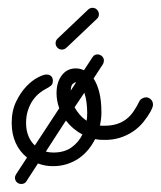

<svg xmlns="http://www.w3.org/2000/svg" viewBox="-20 -410 410 489"><path d="M243.7 -53.7Q231.4 -53.7 222.2 -55.7Q214.8 -41 204.6 -28.6Q194.3 -16.1 180.9 -6.8Q167.5 2.4 150.9 7.8Q134.3 13.2 114.7 13.2Q94.7 13.2 76.7 6.3L46.9 52.2Q43 58.6 33.7 58.6Q26.4 58.1 22.2 53.5Q18.1 48.8 18.1 42.5Q18.1 39.6 19.3 37.1Q20.5 34.7 22 32.2L48.8 -8.8Q30.3 -23.4 20 -45.9Q9.8 -68.4 9.8 -96.7Q9.8 -127.9 21 -151.1Q32.2 -174.3 46.9 -189.7Q61.5 -205.1 76.2 -212.6Q90.8 -220.2 98.1 -220.2Q106.4 -220.2 110.6 -215.8Q114.7 -211.4 114.7 -204.1Q114.7 -195.8 109.6 -191.7Q104.5 -187.5 96.7 -183.6Q88.9 -179.7 80.1 -172.6Q71.3 -165.5 63.7 -154.8Q56.2 -144 51.3 -129.4Q46.4 -114.7 46.4 -96.7Q46.4 -78.6 52.2 -64Q58.1 -49.3 68.8 -39.6L130.9 -134.3Q124 -153.3 124 -172.9Q124 -200.7 137.5 -218.3Q150.9 -235.8 172.9 -235.8Q184.1 -235.8 193.8 -231L215.8 -264.6Q218.3 -268.6 221.7 -270Q225.1 -271.5 229 -271.5Q235.8 -271 240.2 -266.4Q244.6 -261.7 244.6 -256.3Q244.6 -250 241.2 -245.1L218.3 -210Q227.5 -196.3 232.9 -175Q238.3 -153.8 238.3 -123Q238.3 -107.4 234.4 -90.3Q237.3 -89.8 240.2 -89.8Q243.2 -89.8 246.6 -89.8Q263.2 -89.8 276.4 -93.8Q289.6 -97.7 300.3 -105.5Q311 -113.3 319.6 -125.5Q328.1 -137.7 335.9 -153.8Q337.4 -156.7 342.3 -159.4Q347.2 -162.1 352.1 -162.1Q358.4 -162.1 364 -157Q369.6 -151.9 369.6 -143.6Q369.6 -139.6 367.7 -135Q365.7 -130.4 363.8 -126.5Q355.5 -111.8 344.5 -98.4Q333.5 -85 318.6 -75Q303.7 -64.9 285.2 -59.1Q266.6 -53.2 243.7 -53.7ZM115.7 -21.5Q143.6 -21.5 161.9 -34.4Q180.2 -47.4 189.9 -67.4Q164.6 -81.1 147.9 -103L96.7 -23.9Q106.4 -21.5 115.7 -21.5ZM169.9 -136.7Q175.3 -127 182.9 -118.2Q190.4 -109.4 200.7 -102.5Q202.1 -112.8 202.1 -122.6Q202.1 -135.3 200.4 -148.9Q198.7 -162.6 194.8 -173.8ZM172.9 -200.2Q169.9 -200.2 165.3 -196.3Q160.6 -192.4 160.2 -179.2L173.8 -200.2ZM126.5 -311.5 204.6 -385.7Q209.5 -390.1 215.8 -390.1Q222.2 -390.1 227.1 -385.3Q231.9 -380.4 231.9 -373.5Q231.9 -366.7 227.1 -362.3L148.9 -288.1Q143.6 -283.7 137.7 -283.7Q130.9 -283.7 126.2 -288.6Q121.6 -293.5 121.6 -299.8Q121.6 -306.6 126.5 -311.5Z"/></svg>

Font: Sacramento
Style: Regular
Weight: 400
Designer: Astigmatic (AOETI)
Foundry: Astigmatic (AOETI)
Version: Version 1.000